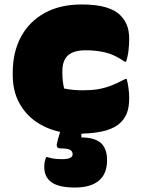

<svg xmlns="http://www.w3.org/2000/svg" viewBox="-20 -584 640 859"><path d="M345 -564Q412 -564 454.5 -551Q497 -538 519 -515Q537 -497 547.5 -472Q558 -447 558 -409Q558 -386 555 -359Q552 -332 544 -308H538Q492 -340 450.5 -349.5Q409 -359 364 -359Q309 -359 284 -336Q259 -313 259 -266V-258Q259 -239 261 -221.5Q263 -204 267 -188Q287 -184 307 -182Q327 -180 349 -180Q387 -180 416 -184.5Q445 -189 474.5 -200Q504 -211 541 -231H547Q558 -187 558 -145Q558 -107 549 -81.5Q540 -56 520 -36Q497 -13 455 -0.5Q413 12 345 14Q344 16 344 19V31Q403 31 431 55.5Q459 80 459 133Q459 194 422 224.5Q385 255 316 255Q243 255 210.5 231.5Q178 208 178 163Q178 148 180 140Q182 132 186 119H192Q205 123 219.5 125.5Q234 128 259 128Q305 128 305 106Q305 94 294.5 87Q284 80 252 80Q239 80 236 74Q233 68 234 62Q237 44 249 6Q188 -7 140.5 -40Q93 -73 65 -125.5Q37 -178 37 -249V-259Q37 -351 74 -419.5Q111 -488 180 -526Q249 -564 345 -564Z"/></svg>

Font: Recursive Mn Csl St XBk
Style: Regular
Weight: 1000
Monospace: yes
Version: Version 1.079;hotconv 1.0.112;makeotfexe 2.5.65598; ttfautoh